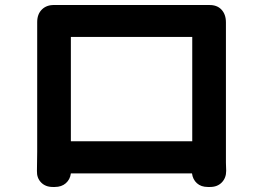

<svg xmlns="http://www.w3.org/2000/svg" viewBox="-20 -727 1040 764"><path d="M128 -639Q128 -671 147 -689.5Q166 -708 197 -707Q200 -707 213.5 -707Q227 -707 232 -707Q250 -707 292 -707Q334 -707 390 -707Q446 -707 507 -707Q568 -707 624 -707Q680 -707 722 -707Q764 -707 782 -707Q791 -707 799 -707Q807 -707 811 -707Q843 -708 861 -689Q879 -670 879 -638Q879 -636 879 -627.5Q879 -619 879 -612Q879 -597 879 -559.5Q879 -522 879 -471.5Q879 -421 879 -366.5Q879 -312 879 -262Q879 -212 879 -174.5Q879 -137 879 -122Q879 -93 879 -80Q879 -67 880 -47Q880 -19 862.5 -1Q845 17 816 17H807Q780 17 763.5 2Q747 -13 744 -37H262Q259 -13 242 2Q225 17 198 17H190Q161 17 143.5 -1Q126 -19 127 -47Q127 -61 127.5 -84.5Q128 -108 128 -123Q128 -138 128 -175.5Q128 -213 128 -263.5Q128 -314 128 -368.5Q128 -423 128 -473Q128 -523 128 -560.5Q128 -598 128 -612Q128 -621 128 -629Q128 -637 128 -639ZM262 -165H745V-580H262Z"/></svg>

Font: Chiron GoRound TC
Style: Bold
Weight: 700
Designer: Ryoko NISHIZUKA 西塚涼子 (kana, bopomofo & ideographs); Paul D. Hunt (Latin, Greek & Cyrillic); Sandoll Communications 산돌커뮤니
Foundry: Adobe
Version: Version 1.000;hotconv 1.1.1;makeotfexe 2.6.0